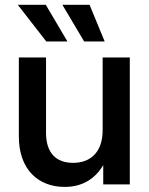

<svg xmlns="http://www.w3.org/2000/svg" viewBox="-20 -749 604 780"><path d="M242.7 10.3C311.5 10.3 364.3 -19.5 399.4 -78.1V0H507.3V-515.6H397V-220.7C397 -127.4 344.7 -87.4 276.9 -87.4C207 -87.4 167 -128.9 167 -209V-515.6H56.6V-194.3C56.6 -60.1 135.7 10.3 242.7 10.3ZM321.8 -580.6H405.3L343.8 -729.5H233.4ZM168 -580.6H253.9L166 -729.5H52.2Z"/></svg>

Font: Raveo Display Display Medium
Style: Regular
Weight: 500
Designer: Jakub Foglar, Rasmus Andersson (Inter)
Foundry: Jakubfoglar.com
Version: Version 1.100;Glyphs 3.2.3 (3260)